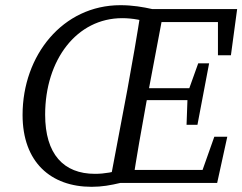

<svg xmlns="http://www.w3.org/2000/svg" viewBox="-20 -705 934 740"><path d="M444 0 454 -53C420 -42 383 -35 346 -35C225 -35 154 -111 154 -263C154 -475 276 -635 451 -635C491 -635 533 -627 556 -616L567 -670C531 -678 491 -685 444 -685C222 -685 67 -492 67 -262C67 -80 176 15 333 15C373 15 406 9 444 0ZM403 0H491C507 -103 525 -207 544 -310L612 -670H524C508 -567 490 -463 471 -360L403 0ZM444 0H817L856 -178H806L743 0L798 -50H454L444 0ZM506 -319H731L739 -365H515L506 -319ZM558 -620H852L820 -670V-492H870L894 -670H568L558 -620ZM699 -224H741L786 -461H744L706 -355L703 -335L699 -224Z"/></svg>

Font: Source Serif Variable
Style: Italic
Weight: 389
Italic angle: -12°
Designer: Frank Grießhammer
Foundry: Adobe Systems Incorporated
Version: Version 3.001;hotconv 1.0.111;makeotfexe 2.5.65597